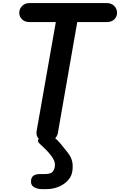

<svg xmlns="http://www.w3.org/2000/svg" viewBox="-20 -954 810 1295"><path d="M293 1.5Q259.5 1.5 240.5 -19.2Q221.5 -40 227 -70L356.5 -805H181.5Q147 -805 128.5 -823.5Q110 -842 110 -867Q110 -895 129.5 -914.2Q149 -933.5 181.5 -933.5H698.5Q731 -933.5 750.2 -914.2Q769.5 -895 769.5 -867Q769.5 -842 751 -823.5Q732.5 -805 698.5 -805H501L370 -55.5Q365.5 -33 347 -15.8Q328.5 1.5 293 1.5ZM263 321.5Q233 321.5 210.8 309Q188.5 296.5 189 270.5Q189.5 243 205 231.5Q220.5 220 250.5 220H280.5Q322 220 334.5 204.8Q347 189.5 349.5 171Q353 148 344.5 128.8Q336 109.5 325 96Q307.5 73.5 290.5 56Q273.5 38.5 248 15.5Q232 1 237.8 -12Q243.5 -25 260.2 -33Q277 -41 293 -41Q315 -41 330.8 -34.2Q346.5 -27.5 360.5 -14.5Q376.5 1 388.2 15Q400 29 411.2 43.2Q422.5 57.5 436 74.5Q455 98 463.8 124Q472.5 150 469.5 188.5Q466.5 231 440 260.8Q413.5 290.5 374.8 306Q336 321.5 294.5 321.5Z"/></svg>

Font: Edu VIC WA NT Hand
Style: Regular
Weight: 400
Designer: Tina and Corey Anderson, Eben Sorkin, Mirko Velimirovic
Foundry: Google for Education
Version: Version 1.000